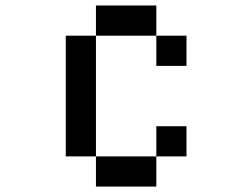

<svg xmlns="http://www.w3.org/2000/svg" viewBox="-20 -687 929 707"><path d="M222.2 -111.1H333.3V0H555.6V-111.1H333.3V-555.6H222.2ZM555.6 -111.1H666.7V-222.2H555.6ZM333.3 -555.6H555.6V-444.4H666.7V-555.6H555.6V-666.7H333.3Z"/></svg>

Font: linjaSipiki
Style: Regular
Weight: 500
Foundry: Made with Bits'n'Picas by Kreative Software
Version: Version 1.3